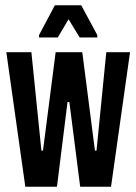

<svg xmlns="http://www.w3.org/2000/svg" viewBox="-20 -708 516 728"><path d="M76 0 4 -510H99L137 -137H143L191 -510H292L340 -137H346L383 -510H473L401 0H284L243 -321H236L196 0ZM128 -566V-575L188 -688H288L349 -575V-566H282L240 -635L199 -566Z"/></svg>

Font: Saira UltraCondensed
Style: Bold
Weight: 700
Width: 1
Designer: Hector Gatti with collaboration of the Omnibus-Type team
Foundry: Omnibus-Type
Version: Version 1.101